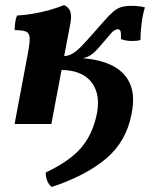

<svg xmlns="http://www.w3.org/2000/svg" viewBox="-20 -487 605 754"><path d="M182.8 247.4Q160 227.6 159.5 190.4Q240.2 152.6 286.6 106.3Q332.9 59.9 353.4 -11.6Q371.8 -74.9 360.4 -119.7Q349.1 -164.5 312.9 -188.4Q276.6 -212.2 218 -212.2L224.1 -266.3Q245.1 -266.3 261.1 -274.5Q277 -282.7 295.8 -301.4Q314.5 -320 342.9 -352.5Q372.5 -386 391.5 -407.6Q410.5 -429.1 425.2 -441.6Q440 -454.1 456.1 -459.1Q472.1 -464 495.8 -464Q512.5 -464 526.4 -462.3Q540.2 -460.5 549.2 -458Q543.6 -441.4 539.6 -418.2Q535.6 -395 533.6 -371.9Q531.6 -348.7 531.7 -329.7Q516.4 -325.7 496.1 -326Q475.9 -326.2 455 -333.4Q456 -356 453.3 -364Q450.6 -372 443.1 -372Q430.3 -372 417.6 -357.8Q405 -343.6 384 -318.6Q364.3 -294.9 350.8 -282.3Q337.4 -269.7 324.3 -264.2Q311.2 -258.7 290.6 -255.1L283 -259.7Q361.2 -256.7 413.9 -232.8Q466.7 -208.9 489.2 -161.4Q511.6 -114 496.6 -39.2Q475.7 70 395.6 136.7Q315.5 203.4 182.8 247.4ZM37.3 0 89.2 -275.9Q97.1 -317.1 96.6 -336.8Q96.1 -356.6 82.9 -362.6Q69.6 -368.7 37.6 -368.7Q37.6 -383.3 39.7 -398.8Q41.7 -414.3 47.3 -426Q76.4 -427.5 109.9 -433.2Q143.5 -438.9 175.4 -447.9Q207.4 -456.9 231.3 -467Q249.4 -459.4 255.5 -442.9Q261.5 -426.3 257.6 -402L181.6 0Z"/></svg>

Font: Vollkorn
Style: Italic
Weight: 400
Italic angle: -11°
Designer: Friedrich Althausen
Foundry: Friedrich Althausen
Version: Version 5.001